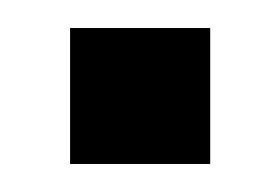

<svg xmlns="http://www.w3.org/2000/svg" viewBox="-20 -278 200 137"><path d="M130 -161H30V-258H130Z"/></svg>

Font: Railway
Style: Regular
Weight: 400
Version: 1.000